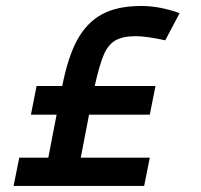

<svg xmlns="http://www.w3.org/2000/svg" viewBox="-20 -616 665 636"><path d="M457.5 0 476.2 -93.8H247.5L275 -236.2H476.2L495 -331.2H293.8Q308.8 -398.8 323.1 -433.1Q337.5 -467.5 361.9 -481.9Q386.2 -496.2 430 -496.2Q463.8 -496.2 527.5 -482.5L575 -572.5Q508.8 -596.2 447.5 -596.2Q368.8 -596.2 318.1 -568.8Q267.5 -541.2 236.2 -484.4Q205 -427.5 186.2 -331.2H101.2L82.5 -236.2H167.5L140 -93.8H43.8L25 0Z"/></svg>

Font: Cambay
Style: Bold Italic
Weight: 700
Italic angle: -11°
Designer: Pooja Saxena
Foundry: Pooja Saxena
Version: Version 1.006;PS 001.006;hotconv 1.0.70;makeotf.lib2.5.58329